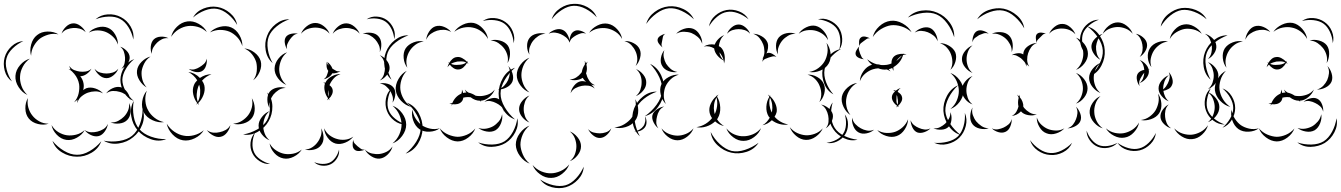

<svg xmlns="http://www.w3.org/2000/svg" viewBox="-93 -680 6949 995"><path d="M402 -580Q428 -603 465.5 -605.5Q503 -608 534 -591Q565 -575 584 -542.5Q603 -510 598 -475Q591 -510 572.5 -539.5Q554 -569 529 -582Q505 -595 470 -594Q435 -593 402 -580ZM226 -506Q232 -525 249 -541.5Q266 -558 286 -559Q305 -560 324 -545.5Q343 -531 351 -513Q337 -527 320 -531.5Q303 -536 287 -535Q271 -534 254.5 -528Q238 -522 226 -506ZM367 -511Q384 -530 413 -538Q442 -546 466 -536Q489 -527 504 -501Q519 -475 518 -449Q510 -473 492.5 -489.5Q475 -506 456 -514Q437 -522 413.5 -522.5Q390 -523 367 -511ZM68 -391Q60 -418 68.5 -449.5Q77 -481 99 -498Q121 -516 153.5 -516.5Q186 -517 210 -502Q183 -508 157.5 -500.5Q132 -493 114 -480Q96 -466 82.5 -442.5Q69 -419 68 -391ZM-31 -258Q-59 -278 -68.5 -313.5Q-78 -349 -69 -382Q-60 -415 -33 -440Q-6 -465 28 -467Q-3 -453 -27.5 -429Q-52 -405 -59 -379Q-67 -353 -58.5 -319.5Q-50 -286 -31 -258ZM530 -438Q547 -433 562.5 -417.5Q578 -402 579 -384Q580 -366 566.5 -348.5Q553 -331 536 -324Q549 -336 552.5 -352Q556 -368 555 -382Q554 -397 549 -412Q544 -427 530 -438ZM49 -188Q22 -200 3.5 -228.5Q-15 -257 -13 -287Q-11 -317 11 -342.5Q33 -368 62 -376Q38 -359 25 -334Q12 -309 11 -285Q9 -262 18 -235.5Q27 -209 49 -188ZM307 -146Q307 -155 309 -164Q300 -156 291 -150Q309 -171 314.5 -196Q320 -221 317 -243Q312 -273 292 -297Q286 -303 280 -310Q272 -317 262 -323Q268 -322 273 -320Q268 -329 266 -339Q276 -323 291 -317Q306 -311 321 -309Q335 -307 351.5 -309.5Q368 -312 381 -324Q373 -309 356.5 -297Q340 -285 323 -285Q337 -267 340 -247Q343 -231 338 -213Q346 -219 355 -223Q376 -230 401 -221.5Q426 -213 441 -196Q421 -207 400.5 -206.5Q380 -206 363 -200Q346 -194 330 -181Q314 -168 307 -146ZM520 -324Q514 -306 496 -290.5Q478 -275 459 -275Q439 -275 421.5 -290.5Q404 -306 397 -324Q409 -309 426 -304Q443 -299 459 -299Q474 -299 491 -304Q508 -309 520 -324ZM457 -196Q469 -213 491 -223Q513 -233 533 -228Q553 -222 567 -201.5Q581 -181 582 -161Q574 -179 558.5 -189.5Q543 -200 527 -204Q511 -209 492.5 -208.5Q474 -208 457 -196ZM159 -39Q134 -30 103.5 -37.5Q73 -45 56 -66Q39 -87 38.5 -118Q38 -149 52 -172Q47 -146 54 -122Q61 -98 75 -81Q88 -64 110 -51.5Q132 -39 159 -39ZM576 -146Q586 -126 584 -100.5Q582 -75 567 -59Q552 -43 526 -40Q500 -37 480 -46Q502 -44 519.5 -53.5Q537 -63 549 -75Q562 -88 570 -106Q578 -124 576 -146ZM646 -115Q660 -76 644.5 -35Q629 6 597 31Q566 57 522.5 63.5Q479 70 444 49Q484 57 525 50.5Q566 44 591 24Q617 3 631.5 -35.5Q646 -74 646 -115ZM466 -38Q464 -19 450.5 0.5Q437 20 419 25Q400 30 378.5 20Q357 10 346 -6Q362 5 379.5 5.5Q397 6 412 2Q428 -2 443 -11Q458 -20 466 -38ZM346 -6Q333 18 305.5 33.5Q278 49 251 45Q223 41 201 18Q179 -5 174 -32Q188 -8 210 5Q232 18 254 21Q276 24 301 18Q326 12 346 -6ZM432 52Q418 90 381.5 111.5Q345 133 305 132Q265 132 228.5 110Q192 88 179 50Q204 81 238.5 101.5Q273 122 305 122Q337 123 371.5 103Q406 83 432 52Z M907 -589Q925 -621 961 -635.5Q997 -650 1033 -644Q1069 -638 1099 -612.5Q1129 -587 1136 -551Q1117 -583 1089 -606Q1061 -629 1032 -634Q1003 -639 969 -626Q935 -613 907 -589ZM794 -489Q800 -518 824 -541.5Q848 -565 878 -569Q907 -573 936.5 -556.5Q966 -540 979 -514Q957 -534 930.5 -541Q904 -548 881 -545Q857 -542 833.5 -528Q810 -514 794 -489ZM995 -512Q1015 -533 1047 -541Q1079 -549 1105 -538Q1131 -527 1147.5 -498.5Q1164 -470 1163 -441Q1154 -469 1135.5 -488Q1117 -507 1096 -516Q1074 -525 1047.5 -525Q1021 -525 995 -512ZM694 -401Q686 -418 688.5 -440.5Q691 -463 704 -476Q718 -489 740.5 -490Q763 -491 780 -482Q761 -484 746 -476.5Q731 -469 721 -459Q710 -448 701.5 -434Q693 -420 694 -401ZM1173 -429Q1200 -427 1225 -408.5Q1250 -390 1258 -364Q1265 -338 1253 -309Q1241 -280 1219 -264Q1235 -286 1237.5 -311Q1240 -336 1235 -357Q1229 -378 1213.5 -398Q1198 -418 1173 -429ZM667 -227Q645 -239 629.5 -264Q614 -289 617 -314Q620 -339 641 -360Q662 -381 687 -387Q666 -373 655 -352Q644 -331 641 -311Q639 -291 644.5 -268.5Q650 -246 667 -227ZM978 -376Q981 -359 974.5 -339Q968 -319 953 -311Q938 -303 918 -307.5Q898 -312 885 -323Q901 -317 915.5 -321Q930 -325 941 -332Q953 -339 964 -349Q975 -359 978 -376ZM600 -157Q568 -169 549.5 -201Q531 -233 531 -267Q532 -301 551.5 -332Q571 -363 603 -374Q577 -353 559.5 -323.5Q542 -294 541 -267Q541 -239 557.5 -209.5Q574 -180 600 -157ZM939 -135Q935 -139 931 -144Q927 -140 923 -137Q926 -142 929 -146Q914 -165 908.5 -191Q903 -217 912 -239Q917 -252 929 -264Q921 -277 909.5 -288Q898 -299 883 -307Q917 -303 943 -276Q972 -296 1003 -295Q988 -290 976 -281.5Q964 -273 954 -262Q963 -250 966 -237Q971 -213 961.5 -188Q952 -163 934 -146Q936 -141 939 -135ZM934 -230Q928 -213 926.5 -192.5Q925 -172 932 -152Q942 -171 944 -192Q946 -213 942 -231Q941 -236 939 -241Q937 -235 934 -230ZM757 -47Q728 -43 697.5 -57Q667 -71 653 -96Q639 -122 644 -155Q649 -188 668 -210Q658 -183 660.5 -155.5Q663 -128 675 -108Q686 -87 707.5 -70Q729 -53 757 -47ZM1292 -201Q1318 -171 1318.5 -128.5Q1319 -86 1299 -52Q1280 -18 1243 3Q1206 24 1167 17Q1206 10 1240.5 -9.5Q1275 -29 1291 -57Q1306 -84 1306 -124Q1306 -164 1292 -201ZM1212 -171Q1226 -149 1227 -119.5Q1228 -90 1213 -69Q1197 -48 1168.5 -40Q1140 -32 1115 -39Q1141 -41 1161 -54Q1181 -67 1193 -83Q1206 -100 1212 -123Q1218 -146 1212 -171ZM769 41Q730 56 689 41.5Q648 27 621 -4Q594 -35 587 -78.5Q580 -122 600 -157Q593 -117 600 -76.5Q607 -36 629 -11Q650 14 689 28Q728 42 769 41ZM963 -5Q948 21 916.5 36.5Q885 52 855 47Q825 42 801 16.5Q777 -9 771 -39Q787 -13 811 3Q835 19 859 23Q883 28 911.5 21Q940 14 963 -5ZM1101 -32Q1098 -13 1084 6Q1070 25 1050 29Q1031 33 1010.5 21.5Q990 10 979 -6Q995 6 1012.5 7.5Q1030 9 1045 5Q1061 2 1076.5 -6.5Q1092 -15 1101 -32Z M1807 -580Q1830 -596 1860 -594Q1890 -592 1912 -576Q1935 -559 1946.5 -531.5Q1958 -504 1950 -477Q1948 -505 1936 -529.5Q1924 -554 1906 -567Q1888 -580 1861 -583.5Q1834 -587 1807 -580ZM1320 -353Q1291 -378 1284 -418.5Q1277 -459 1291 -494Q1304 -530 1336.5 -555.5Q1369 -581 1407 -580Q1371 -568 1341 -543.5Q1311 -519 1300 -491Q1289 -462 1295 -424Q1301 -386 1320 -353ZM1467 -505Q1475 -527 1496.5 -544Q1518 -561 1541 -561Q1564 -561 1585.5 -544Q1607 -527 1615 -505Q1600 -523 1580 -530Q1560 -537 1541 -537Q1522 -537 1502 -530Q1482 -523 1467 -505ZM1631 -505Q1639 -526 1659 -542.5Q1679 -559 1701 -559Q1723 -559 1743 -542.5Q1763 -526 1771 -505Q1757 -522 1738 -528.5Q1719 -535 1701 -535Q1683 -535 1664 -528.5Q1645 -522 1631 -505ZM1787 -505Q1806 -513 1830.5 -510Q1855 -507 1868 -492Q1882 -477 1883 -452.5Q1884 -428 1875 -410Q1878 -430 1870 -447Q1862 -464 1851 -476Q1840 -488 1823.5 -497Q1807 -506 1787 -505ZM1395 -425Q1386 -438 1383 -457Q1380 -476 1389 -489Q1398 -501 1417 -505Q1436 -509 1451 -505Q1436 -504 1426 -494.5Q1416 -485 1409 -475Q1402 -465 1396.5 -452.5Q1391 -440 1395 -425ZM1391 -240Q1366 -250 1347.5 -274.5Q1329 -299 1330 -326Q1331 -353 1350.5 -377Q1370 -401 1395 -409Q1374 -392 1364.5 -369.5Q1355 -347 1354 -325Q1353 -304 1362 -281Q1371 -258 1391 -240ZM1875 -394Q1894 -387 1910 -368Q1926 -349 1926 -328Q1926 -308 1910 -289Q1894 -270 1875 -263Q1891 -276 1896.5 -294Q1902 -312 1902 -328Q1902 -345 1896.5 -363Q1891 -381 1875 -394ZM1601 -360Q1610 -355 1618 -345Q1626 -335 1630 -324Q1639 -318 1649 -313Q1659 -308 1672 -312Q1664 -306 1652 -302.5Q1640 -299 1629 -300Q1623 -288 1609.5 -279.5Q1596 -271 1584 -269Q1596 -277 1600.5 -288.5Q1605 -300 1608 -312V-313Q1601 -322 1599.5 -335.5Q1598 -349 1601 -360Q1602 -349 1609 -340Q1608 -352 1601 -360ZM1616 -160Q1613 -163 1610 -167Q1605 -163 1601 -160Q1605 -165 1607 -171Q1595 -186 1590 -207.5Q1585 -229 1591 -247Q1587 -250 1582 -253Q1588 -252 1593 -251Q1602 -271 1625.5 -284Q1649 -297 1672 -296Q1650 -289 1636 -273Q1622 -257 1615 -240L1614 -239Q1629 -228 1631 -214Q1633 -203 1627.5 -190.5Q1622 -178 1612 -169Q1614 -165 1616 -160ZM1875 -247Q1893 -252 1915 -246Q1937 -240 1948 -224Q1958 -208 1955 -185.5Q1952 -163 1941 -148Q1946 -166 1941 -182Q1936 -198 1928 -211Q1919 -223 1906.5 -234Q1894 -245 1875 -247ZM1304 -120Q1293 -138 1292.5 -163Q1292 -188 1305 -205Q1319 -221 1343.5 -226Q1368 -231 1388 -224Q1367 -224 1351 -213.5Q1335 -203 1324 -190Q1314 -177 1307 -159Q1300 -141 1304 -120ZM1608 -210 1607 -212Q1605 -195 1609 -179Q1611 -187 1610 -194.5Q1609 -202 1608 -210ZM2016 -148Q2055 -133 2076.5 -94Q2098 -55 2097 -14Q2096 28 2072.5 65.5Q2049 103 2009 116Q2042 90 2064 54.5Q2086 19 2087 -14Q2088 -47 2067.5 -83.5Q2047 -120 2016 -148ZM1941 -132Q1970 -122 1991 -93.5Q2012 -65 2012 -34Q2012 -4 1991 24.5Q1970 53 1941 63Q1965 43 1976.5 16.5Q1988 -10 1988 -34Q1988 -59 1976.5 -85.5Q1965 -112 1941 -132ZM1304 47Q1282 39 1264.5 17Q1247 -5 1247 -29Q1247 -52 1264.5 -74Q1282 -96 1304 -104Q1286 -89 1278.5 -68.5Q1271 -48 1271 -29Q1271 -9 1278.5 11.5Q1286 32 1304 47ZM1571 -15Q1582 3 1583.5 29Q1585 55 1571 72Q1558 90 1533 95.5Q1508 101 1487 95Q1509 94 1525.5 83Q1542 72 1552 58Q1563 44 1569.5 25Q1576 6 1571 -15ZM1738 28Q1723 48 1696.5 59Q1670 70 1646 64Q1622 57 1605 33.5Q1588 10 1587 -15Q1597 8 1615.5 21.5Q1634 35 1653 40Q1672 46 1694.5 44Q1717 42 1738 28ZM1307 170Q1279 172 1253 155.5Q1227 139 1215 114Q1202 88 1205.5 58Q1209 28 1229 7Q1217 33 1215.5 61Q1214 89 1224 110Q1233 130 1256 146Q1279 162 1307 170ZM1798 95Q1787 101 1770.5 102.5Q1754 104 1745 96Q1735 88 1734.5 71.5Q1734 55 1738 44Q1738 56 1745.5 64Q1753 72 1760 78Q1768 85 1777 91Q1786 97 1798 95ZM1471 95Q1457 118 1429.5 132Q1402 146 1376 141Q1349 136 1328.5 113Q1308 90 1304 63Q1317 86 1338 99.5Q1359 113 1380 117Q1401 121 1425.5 116.5Q1450 112 1471 95ZM1941 79Q1936 101 1917 120Q1898 139 1875 142Q1853 144 1830.5 129.5Q1808 115 1798 95Q1814 111 1834.5 115.5Q1855 120 1873 118Q1891 116 1909.5 107Q1928 98 1941 79ZM1664 95Q1667 118 1654 139.5Q1641 161 1621 171Q1601 181 1576 178.5Q1551 176 1535 160Q1556 169 1578 169.5Q1600 170 1617 162Q1633 154 1646 135.5Q1659 117 1664 95Z M2409 -571Q2434 -589 2467.5 -586.5Q2501 -584 2526 -566Q2552 -548 2564.5 -517Q2577 -486 2569 -456Q2567 -487 2554 -515Q2541 -543 2520 -558Q2500 -572 2469.5 -575.5Q2439 -579 2409 -571ZM2261 -515Q2276 -538 2305 -552Q2334 -566 2362 -561Q2389 -555 2410.5 -530.5Q2432 -506 2436 -478Q2422 -503 2400.5 -518Q2379 -533 2357 -537Q2335 -542 2309 -537Q2283 -532 2261 -515ZM2116 -474Q2117 -495 2131 -516.5Q2145 -538 2165 -544Q2186 -550 2209 -540.5Q2232 -531 2245 -514Q2227 -525 2207.5 -525.5Q2188 -526 2172 -521Q2156 -516 2140 -505Q2124 -494 2116 -474ZM1936 -267Q1907 -292 1900 -333Q1893 -374 1907 -410Q1921 -447 1953.5 -472.5Q1986 -498 2024 -497Q1988 -484 1957.5 -460Q1927 -436 1916 -407Q1905 -378 1911 -339.5Q1917 -301 1936 -267ZM2449 -470Q2471 -477 2497.5 -470Q2524 -463 2538 -445Q2551 -427 2550 -399.5Q2549 -372 2537 -353Q2542 -375 2536 -395.5Q2530 -416 2518 -431Q2507 -445 2489.5 -457Q2472 -469 2449 -470ZM2018 -329Q2002 -349 1999 -378.5Q1996 -408 2009 -429Q2023 -450 2050.5 -460.5Q2078 -471 2103 -465Q2078 -462 2059 -447.5Q2040 -433 2030 -416Q2019 -399 2014.5 -376Q2010 -353 2018 -329ZM2226 -331Q2228 -341 2234 -352Q2231 -356 2229 -360Q2232 -357 2235 -354Q2242 -366 2252 -374.5Q2262 -383 2273 -384Q2287 -387 2302 -379Q2317 -371 2327 -360Q2329 -362 2331 -365Q2330 -361 2329 -358Q2332 -353 2335 -349Q2331 -352 2327 -354Q2320 -341 2308 -330.5Q2296 -320 2282 -320Q2270 -319 2258 -326.5Q2246 -334 2238 -345Q2231 -339 2226 -331ZM2277 -361Q2269 -359 2260.5 -356.5Q2252 -354 2244 -349Q2253 -345 2262.5 -344Q2272 -343 2281 -344Q2292 -344 2303 -346.5Q2314 -349 2323 -356Q2312 -362 2300 -362Q2288 -362 2277 -361ZM2541 -338Q2556 -323 2563 -299Q2570 -275 2562 -256Q2553 -237 2530.5 -226Q2508 -215 2487 -216Q2507 -222 2520 -236Q2533 -250 2540 -265Q2547 -281 2549 -300Q2551 -319 2541 -338ZM2038 -126Q2009 -133 1985.5 -157.5Q1962 -182 1958 -212Q1955 -241 1972 -270.5Q1989 -300 2015 -313Q1995 -292 1987 -265Q1979 -238 1982 -215Q1985 -191 1999 -167Q2013 -143 2038 -126ZM2009 -35Q1977 -34 1950 -55Q1923 -76 1912 -106Q1901 -135 1907 -168.5Q1913 -202 1937 -223Q1922 -195 1917 -164Q1912 -133 1921 -109Q1930 -85 1954.5 -65Q1979 -45 2009 -35ZM2246 -131Q2247 -136 2249 -140Q2242 -141 2236 -144Q2244 -143 2251 -146Q2266 -181 2298 -195Q2302 -205 2301 -216Q2305 -208 2307 -198Q2311 -199 2316 -200Q2320 -200 2324 -200Q2319 -208 2316 -216Q2324 -206 2335 -200Q2354 -196 2372 -184Q2383 -182 2394 -182Q2413 -182 2434.5 -189.5Q2456 -197 2471 -216Q2463 -194 2442 -176.5Q2421 -159 2398 -158Q2399 -155 2401 -152Q2398 -155 2394 -158Q2369 -158 2346 -176Q2332 -178 2319 -176Q2313 -175 2308 -174Q2306 -160 2299 -153Q2291 -144 2278 -141Q2265 -138 2252 -140Q2249 -136 2246 -131ZM2417 -152Q2430 -164 2451.5 -170Q2473 -176 2489 -168Q2505 -160 2513 -139.5Q2521 -119 2519 -101Q2515 -119 2503 -129.5Q2491 -140 2478 -146Q2465 -153 2449 -156Q2433 -159 2417 -152ZM2186 -15Q2164 1 2133 2.5Q2102 4 2080 -11Q2058 -27 2048 -56.5Q2038 -86 2045 -112Q2048 -85 2062 -64Q2076 -43 2093 -31Q2111 -19 2135.5 -13.5Q2160 -8 2186 -15ZM2509 -88Q2513 -66 2503.5 -41.5Q2494 -17 2475 -5Q2455 6 2429 1.5Q2403 -3 2386 -17Q2407 -10 2427 -13.5Q2447 -17 2463 -26Q2478 -35 2491.5 -50.5Q2505 -66 2509 -88ZM2588 -67Q2596 -31 2577.5 5Q2559 41 2527 61Q2495 80 2455 81Q2415 82 2385 58Q2421 70 2458.5 69Q2496 68 2522 52Q2547 36 2565 3Q2583 -30 2588 -67ZM2370 -14Q2360 13 2333.5 33Q2307 53 2278 53Q2249 52 2222.5 32Q2196 12 2186 -15Q2205 7 2230 17.5Q2255 28 2278 29Q2301 29 2326 18.5Q2351 8 2370 -14Z M2766 -580Q2777 -615 2810 -637Q2843 -659 2880 -660Q2917 -662 2951.5 -643Q2986 -624 3000 -590Q2975 -617 2942.5 -634Q2910 -651 2880 -650Q2851 -649 2819.5 -629Q2788 -609 2766 -580ZM2960 -510Q2974 -533 3002 -547.5Q3030 -562 3057 -557Q3084 -552 3105.5 -528.5Q3127 -505 3131 -478Q3118 -502 3096.5 -515.5Q3075 -529 3053 -533Q3031 -537 3006 -532Q2981 -527 2960 -510ZM2750 -505Q2763 -519 2784.5 -526Q2806 -533 2823 -525Q2837 -519 2846.5 -503Q2856 -487 2858 -471Q2859 -485 2865 -498.5Q2871 -512 2882 -518Q2895 -526 2914 -521Q2933 -516 2944 -505Q2930 -511 2917 -507Q2904 -503 2893 -497Q2882 -491 2872 -482.5Q2862 -474 2859 -459Q2853 -476 2840 -486.5Q2827 -497 2813 -503Q2800 -509 2783.5 -511Q2767 -513 2750 -505ZM2651 -397Q2639 -415 2638.5 -440.5Q2638 -466 2651 -483Q2664 -500 2689 -505.5Q2714 -511 2734 -505Q2713 -504 2696.5 -493Q2680 -482 2670 -469Q2659 -455 2652.5 -436.5Q2646 -418 2651 -397ZM3143 -467Q3166 -469 3189.5 -457Q3213 -445 3222 -425Q3231 -405 3224 -379.5Q3217 -354 3201 -338Q3211 -358 3209.5 -378.5Q3208 -399 3200 -415Q3193 -431 3179 -446Q3165 -461 3143 -467ZM2651 -201Q2624 -211 2604.5 -237Q2585 -263 2585 -291Q2585 -319 2604.5 -345Q2624 -371 2651 -381Q2629 -363 2619 -338.5Q2609 -314 2609 -291Q2609 -268 2619 -243.5Q2629 -219 2651 -201ZM2864 -197Q2867 -217 2882 -236Q2897 -255 2917 -259Q2930 -261 2945 -256Q2933 -265 2927 -277Q2913 -267 2893.5 -265Q2874 -263 2859 -268Q2878 -269 2893 -278.5Q2908 -288 2918 -301Q2920 -304 2922 -306Q2925 -327 2938 -346Q2939 -355 2937 -365Q2941 -359 2943 -352Q2948 -357 2953 -361Q2948 -353 2946 -345Q2952 -321 2944 -300Q2945 -296 2947 -292Q2951 -276 2961.5 -261Q2972 -246 2991 -238Q2981 -238 2971 -242Q2983 -232 2989 -221Q2974 -234 2955.5 -236Q2937 -238 2922 -235Q2906 -232 2889.5 -223.5Q2873 -215 2864 -197ZM3276 -349Q3314 -331 3333.5 -289.5Q3353 -248 3348 -205Q3344 -162 3317 -125.5Q3290 -89 3249 -78Q3284 -102 3309.5 -137Q3335 -172 3338 -206Q3342 -240 3324 -279Q3306 -318 3276 -349ZM2576 -61Q2536 -75 2513.5 -114Q2491 -153 2491 -195Q2491 -237 2513.5 -276Q2536 -315 2576 -329Q2544 -302 2522.5 -265.5Q2501 -229 2501 -195Q2501 -161 2522.5 -124.5Q2544 -88 2576 -61ZM3203 -322Q3224 -314 3240.5 -293.5Q3257 -273 3256 -251Q3256 -229 3239 -209Q3222 -189 3202 -182Q3219 -196 3225.5 -215Q3232 -234 3232 -252Q3233 -269 3226.5 -288.5Q3220 -308 3203 -322ZM2651 -45Q2630 -53 2613.5 -73Q2597 -93 2597 -115Q2597 -137 2613.5 -157Q2630 -177 2651 -185Q2634 -171 2627.5 -152Q2621 -133 2621 -115Q2621 -97 2627.5 -78Q2634 -59 2651 -45ZM3199 -166Q3214 -142 3214.5 -109Q3215 -76 3198 -54Q3181 -31 3149.5 -21.5Q3118 -12 3091 -20Q3119 -22 3142 -36Q3165 -50 3179 -68Q3192 -86 3198.5 -112Q3205 -138 3199 -166ZM3249 -78Q3257 -66 3257.5 -49Q3258 -32 3249 -20Q3240 -8 3224.5 -2Q3209 4 3194 0Q3209 -1 3221.5 -8.5Q3234 -16 3241 -26Q3248 -35 3250.5 -49.5Q3253 -64 3249 -78ZM2652 168Q2623 157 2602 129Q2581 101 2580 70Q2580 39 2601 10.5Q2622 -18 2651 -29Q2627 -9 2615.5 18Q2604 45 2604 70Q2605 94 2616.5 121Q2628 148 2652 168ZM3075 -15Q3069 3 3052.5 18.5Q3036 34 3017 35Q2998 36 2980 21Q2962 6 2955 -11Q2967 3 2984 7Q3001 11 3016 11Q3031 11 3047.5 5.5Q3064 0 3075 -15ZM2860 1Q2883 10 2900.5 32Q2918 54 2918 78Q2918 102 2900.5 124.5Q2883 147 2860 155Q2879 140 2886.5 119Q2894 98 2894 78Q2894 59 2886.5 38Q2879 17 2860 1ZM2857 172Q2847 200 2820 221Q2793 242 2763 242Q2733 243 2705.5 223Q2678 203 2667 175Q2687 198 2713 208.5Q2739 219 2763 218Q2786 218 2812 206.5Q2838 195 2857 172ZM2932 184Q2930 221 2903 250Q2876 279 2840 290Q2805 300 2766.5 290Q2728 280 2706 250Q2737 271 2773 279.5Q2809 288 2838 280Q2866 272 2891.5 245Q2917 218 2932 184Z M3256 -556Q3266 -593 3299.5 -618Q3333 -643 3372 -647Q3411 -651 3448.5 -633Q3486 -615 3503 -580Q3475 -607 3439.5 -623.5Q3404 -640 3373 -637Q3342 -634 3310 -611Q3278 -588 3256 -556ZM3581 -543Q3587 -576 3613.5 -599Q3640 -622 3672 -628Q3704 -634 3737 -621Q3770 -608 3786 -580Q3761 -601 3730.5 -612Q3700 -623 3674 -618Q3648 -614 3623 -593Q3598 -572 3581 -543ZM4146 -580Q4175 -588 4205 -575Q4235 -562 4253 -537Q4270 -512 4271.5 -479Q4273 -446 4256 -422Q4264 -451 4261 -481Q4258 -511 4244 -531Q4230 -551 4203 -564Q4176 -577 4146 -580ZM3675 -505Q3681 -523 3698.5 -538Q3716 -553 3735 -553Q3753 -553 3770.5 -538Q3788 -523 3794 -505Q3782 -519 3766 -524Q3750 -529 3735 -529Q3720 -529 3703.5 -524Q3687 -519 3675 -505ZM4046 -505Q4059 -526 4085 -538.5Q4111 -551 4134 -546Q4158 -540 4176.5 -518Q4195 -496 4198 -472Q4186 -494 4167 -506Q4148 -518 4129 -522Q4110 -526 4087.5 -523Q4065 -520 4046 -505ZM3411 -505Q3426 -522 3451.5 -530.5Q3477 -539 3499 -531Q3520 -523 3533.5 -499.5Q3547 -476 3546 -453Q3539 -475 3523 -488.5Q3507 -502 3490 -509Q3473 -515 3452 -515.5Q3431 -516 3411 -505ZM3939 -398Q3928 -417 3928.5 -443Q3929 -469 3943 -486Q3958 -503 3983.5 -508Q4009 -513 4030 -505Q4008 -505 3990.5 -494.5Q3973 -484 3962 -471Q3950 -457 3942.5 -438Q3935 -419 3939 -398ZM3858 -359Q3858 -368 3862 -378Q3860 -376 3858 -375Q3869 -393 3868.5 -413.5Q3868 -434 3862 -450Q3856 -466 3843.5 -482Q3831 -498 3810 -505Q3832 -505 3854.5 -492Q3877 -479 3885 -458Q3889 -445 3887 -430.5Q3885 -416 3879 -402Q3881 -404 3883 -405Q3895 -409 3909.5 -401Q3924 -393 3931 -384Q3921 -390 3910.5 -387.5Q3900 -385 3891 -382Q3882 -379 3872 -374.5Q3862 -370 3858 -359ZM3341 -434Q3332 -440 3322.5 -452.5Q3313 -465 3315 -476Q3317 -487 3330.5 -495Q3344 -503 3355 -505Q3345 -499 3342.5 -489.5Q3340 -480 3339 -471Q3337 -462 3335.5 -452.5Q3334 -443 3341 -434ZM3554 -439Q3580 -454 3611 -449Q3617 -465 3630.5 -478.5Q3644 -492 3660 -498Q3646 -486 3640 -471Q3634 -456 3632 -441Q3637 -439 3641 -436Q3657 -422 3661.5 -396.5Q3666 -371 3659 -351Q3659 -359 3657 -367Q3639 -375 3624.5 -392.5Q3610 -410 3608 -429Q3597 -436 3583 -439Q3569 -442 3554 -439ZM4190 -458Q4207 -437 4211 -405.5Q4215 -374 4201 -350Q4187 -326 4157.5 -314Q4128 -302 4100 -307Q4128 -312 4148.5 -327.5Q4169 -343 4180 -362Q4191 -381 4195 -406.5Q4199 -432 4190 -458ZM3417 -307Q3396 -303 3372.5 -311.5Q3349 -320 3339 -338Q3328 -355 3332 -379.5Q3336 -404 3350 -420Q3343 -401 3347 -382.5Q3351 -364 3359 -350Q3368 -336 3382 -323.5Q3396 -311 3417 -307ZM3635 -409Q3637 -397 3642.5 -386.5Q3648 -376 3657 -368Q3654 -380 3648 -390.5Q3642 -401 3635 -409ZM3358 -141Q3339 -159 3331.5 -188.5Q3324 -218 3334 -242Q3345 -266 3372 -280.5Q3399 -295 3425 -293Q3400 -286 3382.5 -269Q3365 -252 3356 -232Q3348 -213 3347 -188.5Q3346 -164 3358 -141ZM4092 -293Q4117 -295 4142 -281Q4167 -267 4176 -245Q4186 -223 4178.5 -195Q4171 -167 4153 -151Q4164 -173 4163 -195.5Q4162 -218 4154 -236Q4147 -254 4131.5 -270Q4116 -286 4092 -293ZM3223 26Q3194 0 3186.5 -40.5Q3179 -81 3193 -118Q3207 -154 3239.5 -180Q3272 -206 3311 -205Q3274 -192 3243.5 -167.5Q3213 -143 3202 -114Q3191 -85 3197.5 -46.5Q3204 -8 3223 26ZM3886 -190Q3892 -187 3897 -182Q3898 -185 3900 -187L3898 -181Q3915 -166 3925 -143.5Q3935 -121 3932 -100Q3929 -87 3921 -75Q3934 -60 3952 -49.5Q3970 -39 3992 -35Q3971 -31 3948 -37Q3925 -43 3907 -57Q3885 -36 3858 -31Q3871 -38 3880 -48Q3889 -58 3896 -70Q3893 -73 3890 -77Q3877 -99 3878.5 -127.5Q3880 -156 3894 -178Q3891 -185 3886 -190ZM3659 -27Q3634 -32 3613 -51Q3594 -33 3567.5 -24.5Q3541 -16 3516 -21Q3542 -25 3563 -38Q3584 -51 3597 -68Q3587 -82 3584 -98Q3580 -120 3590.5 -143Q3601 -166 3619 -181Q3618 -184 3617 -187Q3619 -185 3620 -182Q3625 -187 3631 -190Q3626 -185 3623 -179Q3638 -155 3639.5 -123.5Q3641 -92 3627 -68Q3625 -65 3623 -62Q3637 -40 3659 -27ZM3608 -102Q3609 -96 3611 -89Q3620 -107 3623 -129.5Q3626 -152 3620 -175Q3610 -157 3607.5 -138Q3605 -119 3608 -102ZM3908 -104Q3911 -120 3908.5 -138.5Q3906 -157 3897 -174Q3892 -154 3895 -134Q3898 -114 3906 -97Q3907 -101 3908 -104ZM4162 -138Q4181 -135 4200 -120Q4219 -105 4223 -86Q4226 -67 4214.5 -46Q4203 -25 4186 -15Q4199 -30 4200.5 -48Q4202 -66 4199 -81Q4196 -97 4187.5 -112.5Q4179 -128 4162 -138ZM3319 -15Q3304 -26 3294 -46Q3284 -66 3288 -83Q3293 -101 3312 -113.5Q3331 -126 3349 -128Q3332 -120 3323.5 -106Q3315 -92 3312 -77Q3308 -63 3308 -46.5Q3308 -30 3319 -15ZM4285 -87Q4302 -65 4301.5 -35Q4301 -5 4286 18Q4271 41 4244 53.5Q4217 66 4190 60Q4218 57 4242 44Q4266 31 4277 12Q4289 -6 4291 -33Q4293 -60 4285 -87ZM4171 -15Q4160 10 4135 28Q4110 46 4083 45Q4056 44 4032.5 24Q4009 4 4000 -21Q4017 0 4040 10Q4063 20 4084 21Q4105 22 4129 13.5Q4153 5 4171 -15ZM3851 -16Q3841 11 3815 30.5Q3789 50 3761 50Q3733 51 3707 31.5Q3681 12 3671 -15Q3689 7 3713.5 17Q3738 27 3761 26Q3784 26 3808.5 16Q3833 6 3851 -16ZM3501 -15Q3492 10 3468 28.5Q3444 47 3418 47Q3392 47 3368 28.5Q3344 10 3335 -15Q3351 5 3374 14Q3397 23 3418 23Q3439 23 3461.5 14Q3484 5 3501 -15ZM3838 60Q3816 94 3775.5 107Q3735 120 3696 111Q3657 102 3626 73Q3595 44 3590 4Q3608 40 3637.5 67Q3667 94 3698 102Q3730 109 3768 96.5Q3806 84 3838 60Z M4612 -589Q4640 -619 4683.5 -625Q4727 -631 4765 -614Q4803 -598 4828.5 -563Q4854 -528 4852 -487Q4840 -526 4815.5 -559Q4791 -592 4761 -605Q4731 -618 4690 -613Q4649 -608 4612 -589ZM4430 -488Q4437 -519 4463.5 -543.5Q4490 -568 4522 -572Q4553 -576 4584.5 -558.5Q4616 -541 4631 -513Q4608 -534 4579 -543Q4550 -552 4524 -549Q4499 -545 4473 -529.5Q4447 -514 4430 -488ZM4647 -511Q4660 -526 4682.5 -534Q4705 -542 4724 -536Q4743 -529 4754.5 -507.5Q4766 -486 4766 -466Q4759 -485 4744.5 -496Q4730 -507 4715 -513Q4700 -519 4682 -520Q4664 -521 4647 -511ZM4361 -440Q4358 -450 4359 -465Q4360 -480 4369 -486Q4377 -493 4392 -490Q4407 -487 4415 -481Q4405 -483 4397.5 -477.5Q4390 -472 4383 -467Q4376 -462 4369 -456.5Q4362 -451 4361 -440ZM4778 -456Q4801 -457 4825 -443Q4849 -429 4858 -408Q4866 -386 4858 -359.5Q4850 -333 4832 -318Q4843 -338 4842.5 -359.5Q4842 -381 4835 -399Q4829 -416 4814.5 -432.5Q4800 -449 4778 -456ZM4385 -373Q4374 -373 4360 -379Q4346 -385 4342 -395Q4338 -406 4345.5 -419.5Q4353 -433 4361 -440Q4356 -430 4358.5 -421Q4361 -412 4364 -403Q4368 -395 4371.5 -386Q4375 -377 4385 -373ZM4226 -191Q4193 -209 4178.5 -246.5Q4164 -284 4170 -321Q4176 -358 4202 -388.5Q4228 -419 4265 -426Q4232 -407 4208 -378Q4184 -349 4180 -319Q4175 -289 4188 -254Q4201 -219 4226 -191ZM4363 -259Q4364 -286 4381.5 -311Q4399 -336 4424 -344L4426 -345Q4410 -357 4401 -373Q4423 -355 4450 -347Q4461 -347 4473 -343Q4488 -342 4503 -344Q4515 -346 4527 -351Q4526 -370 4536 -383Q4544 -393 4558.5 -397.5Q4573 -402 4588 -401Q4589 -403 4589 -404V-401Q4597 -401 4605 -398Q4595 -398 4587 -395Q4575 -354 4537 -332Q4536 -322 4538 -313Q4533 -319 4531 -328Q4521 -323 4512 -321Q4518 -316 4522 -310Q4513 -316 4503 -320Q4481 -317 4458 -326Q4444 -325 4431 -321Q4411 -315 4392 -299.5Q4373 -284 4363 -259ZM4555 -368Q4553 -366 4552 -364Q4569 -376 4581 -392Q4573 -387 4566.5 -381Q4560 -375 4555 -368ZM4832 -302Q4860 -292 4880 -265Q4900 -238 4900 -208Q4900 -179 4880 -152Q4860 -125 4832 -115Q4855 -134 4865.5 -159.5Q4876 -185 4876 -208Q4876 -232 4865.5 -257.5Q4855 -283 4832 -302ZM4314 -84Q4292 -98 4278.5 -126Q4265 -154 4270 -180Q4276 -206 4299.5 -226.5Q4323 -247 4349 -250Q4326 -238 4312 -217Q4298 -196 4294 -175Q4289 -154 4293.5 -129.5Q4298 -105 4314 -84ZM4566 -125Q4562 -127 4559 -129Q4555 -126 4550 -123Q4554 -127 4556 -132Q4544 -140 4536 -153Q4528 -166 4529 -178Q4530 -193 4545 -206Q4541 -211 4535 -214Q4542 -213 4549 -210Q4561 -220 4575 -224Q4564 -217 4559 -204Q4568 -199 4574.5 -191.5Q4581 -184 4582 -175Q4584 -164 4577.5 -152Q4571 -140 4561 -131Q4563 -128 4566 -125ZM4553 -176Q4552 -167 4552.5 -156.5Q4553 -146 4558 -137Q4561 -145 4560.5 -154Q4560 -163 4558 -171Q4558 -175 4557 -179.5Q4556 -184 4554 -188Q4554 -183 4553 -176ZM4351 44Q4316 53 4280.5 36Q4245 19 4225 -11Q4204 -41 4202 -80Q4200 -119 4222 -149Q4212 -114 4214.5 -77.5Q4217 -41 4233 -17Q4249 8 4282 24Q4315 40 4351 44ZM4832 -99Q4840 -81 4837.5 -58Q4835 -35 4822 -22Q4808 -9 4785 -8Q4762 -7 4744 -15Q4763 -13 4778.5 -21Q4794 -29 4805 -39Q4816 -50 4824.5 -65Q4833 -80 4832 -99ZM4907 -95Q4921 -63 4912 -27Q4903 9 4878 34Q4853 58 4816.5 66.5Q4780 75 4748 60Q4783 63 4817 54.5Q4851 46 4871 27Q4891 7 4900.5 -26.5Q4910 -60 4907 -95ZM4437 -8Q4422 6 4398 11Q4374 16 4356 6Q4338 -4 4329 -27Q4320 -50 4323 -70Q4327 -50 4340 -36.5Q4353 -23 4368 -15Q4382 -7 4400 -3.5Q4418 0 4437 -8ZM4613 -62Q4612 -35 4595.5 -9.5Q4579 16 4554 25Q4529 34 4499.5 24.5Q4470 15 4453 -6Q4476 8 4501 9Q4526 10 4546 3Q4566 -4 4584.5 -20.5Q4603 -37 4613 -62ZM4729 -15Q4717 -2 4696.5 5Q4676 12 4660 6Q4644 -1 4635 -20.5Q4626 -40 4626 -57Q4632 -41 4644 -31.5Q4656 -22 4669 -17Q4682 -11 4697.5 -9Q4713 -7 4729 -15Z M4971 -580Q4991 -614 5030.5 -628Q5070 -642 5108 -635Q5146 -627 5177.5 -599.5Q5209 -572 5215 -533Q5196 -567 5166.5 -593Q5137 -619 5106 -625Q5075 -631 5038 -618Q5001 -605 4971 -580ZM5344 -505Q5352 -525 5372 -541Q5392 -557 5413 -556Q5434 -556 5453.5 -539Q5473 -522 5480 -502Q5466 -518 5448 -525Q5430 -532 5412 -532Q5395 -533 5376.5 -527Q5358 -521 5344 -505ZM5542 -543Q5581 -532 5605.5 -496Q5630 -460 5632 -420Q5635 -379 5615 -340.5Q5595 -302 5558 -286Q5587 -314 5605.5 -350.5Q5624 -387 5622 -419Q5620 -451 5597.5 -485Q5575 -519 5542 -543ZM4947 -461Q4945 -476 4951 -494Q4957 -512 4970 -519Q4983 -526 5001.5 -520.5Q5020 -515 5031 -505Q5017 -511 5004.5 -507Q4992 -503 4981 -498Q4971 -492 4960.5 -484Q4950 -476 4947 -461ZM5047 -505Q5066 -515 5092.5 -513.5Q5119 -512 5135 -497Q5151 -482 5154.5 -456Q5158 -430 5150 -410Q5151 -432 5141.5 -450Q5132 -468 5119 -480Q5106 -492 5087 -500Q5068 -508 5047 -505ZM5280 -457Q5276 -467 5275 -482Q5274 -497 5281 -504Q5289 -512 5303.5 -511Q5318 -510 5328 -505Q5317 -506 5310.5 -499.5Q5304 -493 5298 -487Q5292 -481 5285.5 -474.5Q5279 -468 5280 -457ZM5483 -485Q5508 -476 5526.5 -452Q5545 -428 5545 -401Q5545 -375 5526.5 -351Q5508 -327 5483 -318Q5503 -335 5512 -357.5Q5521 -380 5521 -401Q5521 -422 5512 -445Q5503 -468 5483 -485ZM5150 -394Q5162 -402 5180 -404Q5198 -406 5210 -398Q5210 -406 5212 -412Q5218 -431 5239 -444Q5260 -457 5280 -457Q5261 -450 5250.5 -435Q5240 -420 5235 -404Q5230 -389 5230 -370.5Q5230 -352 5241 -335Q5234 -340 5228 -348Q5227 -341 5225 -335Q5224 -350 5215.5 -360Q5207 -370 5198 -378Q5188 -385 5176.5 -391Q5165 -397 5150 -394ZM4947 -302Q4926 -310 4909 -330.5Q4892 -351 4892 -374Q4892 -396 4909 -416.5Q4926 -437 4947 -445Q4930 -431 4923 -411.5Q4916 -392 4916 -374Q4916 -355 4923 -335.5Q4930 -316 4947 -302ZM5483 -302Q5507 -293 5525 -270Q5543 -247 5543 -222Q5543 -197 5525 -174Q5507 -151 5483 -143Q5502 -159 5510.5 -180.5Q5519 -202 5519 -222Q5519 -242 5510.5 -264Q5502 -286 5483 -302ZM4947 -139Q4925 -146 4908 -167.5Q4891 -189 4891 -212Q4891 -235 4908 -256.5Q4925 -278 4947 -286Q4929 -271 4922 -251Q4915 -231 4915 -212Q4915 -194 4922 -173.5Q4929 -153 4947 -139ZM4886 20Q4847 8 4823 -28Q4799 -64 4796 -105Q4794 -145 4814.5 -183.5Q4835 -222 4872 -238Q4842 -210 4823.5 -174Q4805 -138 4806 -105Q4808 -73 4830.5 -39Q4853 -5 4886 20ZM5178 -190Q5183 -186 5189 -180Q5191 -186 5193 -190Q5192 -182 5192 -176Q5201 -166 5206 -152.5Q5211 -139 5210 -127Q5212 -123 5215 -120Q5226 -107 5242.5 -97Q5259 -87 5280 -87Q5260 -79 5235 -83.5Q5210 -88 5198 -103Q5178 -82 5150 -79Q5166 -87 5174 -101Q5182 -115 5185 -128Q5180 -150 5186 -173Q5183 -182 5178 -190ZM5483 -127Q5497 -114 5505 -92.5Q5513 -71 5506 -53Q5499 -36 5478.5 -25.5Q5458 -15 5439 -15Q5457 -21 5467.5 -34.5Q5478 -48 5483 -62Q5489 -76 5490.5 -93Q5492 -110 5483 -127ZM5031 -15Q5010 -8 4985 -13.5Q4960 -19 4947 -36Q4934 -53 4935 -78.5Q4936 -104 4947 -123Q4942 -102 4948.5 -83.5Q4955 -65 4966 -51Q4977 -38 4993 -27Q5009 -16 5031 -15ZM5423 -15Q5407 3 5380 11.5Q5353 20 5331 11Q5308 3 5293.5 -22Q5279 -47 5280 -71Q5288 -48 5304.5 -33Q5321 -18 5339 -11Q5357 -4 5379.5 -3.5Q5402 -3 5423 -15ZM5150 -63Q5151 -45 5142.5 -24.5Q5134 -4 5118 3Q5101 11 5080 4.5Q5059 -2 5047 -15Q5063 -7 5079 -10Q5095 -13 5108 -19Q5121 -25 5133 -35Q5145 -45 5150 -63ZM5463 60Q5449 92 5416.5 109Q5384 126 5349 123Q5315 121 5285 100Q5255 79 5245 46Q5265 74 5294 93Q5323 112 5350 113Q5378 115 5408.5 100Q5439 85 5463 60Z M5922 -542Q5929 -580 5960.5 -606Q5992 -632 6029 -638Q6067 -643 6104.5 -628Q6142 -613 6160 -580Q6132 -605 6096.5 -618.5Q6061 -632 6031 -628Q6001 -623 5971.5 -599Q5942 -575 5922 -542ZM5535 -401Q5513 -421 5506.5 -452.5Q5500 -484 5511 -511Q5521 -539 5546.5 -558.5Q5572 -578 5602 -578Q5574 -568 5551.5 -549Q5529 -530 5520 -508Q5512 -486 5516 -456.5Q5520 -427 5535 -401ZM5622 -505Q5630 -528 5652.5 -546Q5675 -564 5700 -564Q5724 -564 5746.5 -546Q5769 -528 5777 -505Q5761 -524 5740 -532Q5719 -540 5700 -540Q5680 -540 5659 -532Q5638 -524 5622 -505ZM5969 -478Q5974 -504 5995 -526.5Q6016 -549 6042 -553Q6068 -558 6095 -543Q6122 -528 6135 -505Q6115 -522 6091 -527.5Q6067 -533 6046 -530Q6025 -526 6004 -513.5Q5983 -501 5969 -478ZM5610 -370Q5591 -379 5576.5 -400Q5562 -421 5563 -442Q5565 -463 5583 -481Q5601 -499 5622 -505Q5604 -493 5596.5 -475Q5589 -457 5587 -440Q5586 -423 5590.5 -404Q5595 -385 5610 -370ZM6151 -505Q6171 -500 6189.5 -483Q6208 -466 6210 -445Q6213 -425 6199.5 -404Q6186 -383 6167 -374Q6181 -389 6185 -407.5Q6189 -426 6187 -443Q6185 -459 6177 -476.5Q6169 -494 6151 -505ZM5793 -505Q5812 -502 5830 -487Q5848 -472 5851 -453Q5854 -434 5842 -414.5Q5830 -395 5813 -385Q5825 -400 5827.5 -417Q5830 -434 5827 -449Q5825 -464 5817 -479.5Q5809 -495 5793 -505ZM5874 -332Q5858 -352 5855.5 -381Q5853 -410 5867 -431Q5881 -452 5908.5 -461.5Q5936 -471 5960 -465Q5936 -462 5917 -448.5Q5898 -435 5887 -418Q5876 -401 5871 -378.5Q5866 -356 5874 -332ZM5813 -234Q5803 -246 5799 -265.5Q5795 -285 5803 -298Q5808 -306 5817 -311Q5826 -316 5837 -318Q5836 -332 5830.5 -345.5Q5825 -359 5813 -369Q5828 -364 5842 -350Q5856 -336 5860 -319Q5862 -319 5865 -318L5860 -317Q5861 -314 5861 -310Q5861 -291 5846 -273.5Q5831 -256 5813 -250Q5826 -261 5831 -275Q5836 -289 5837 -303Q5833 -299 5830 -294.5Q5827 -290 5824 -285Q5817 -275 5812.5 -262Q5808 -249 5813 -234ZM6167 -358Q6188 -350 6204.5 -330Q6221 -310 6221 -288Q6221 -266 6204.5 -246Q6188 -226 6167 -218Q6184 -232 6190.5 -251Q6197 -270 6197 -288Q6197 -305 6190.5 -324Q6184 -343 6167 -358ZM5610 -198Q5587 -207 5569 -229Q5551 -251 5551 -276Q5551 -300 5569 -322.5Q5587 -345 5610 -354Q5591 -338 5583 -317Q5575 -296 5575 -276Q5575 -256 5583 -235Q5591 -214 5610 -198ZM5964 -155Q5944 -162 5927.5 -181.5Q5911 -201 5911 -222Q5911 -244 5927.5 -263.5Q5944 -283 5964 -290Q5948 -276 5941.5 -257.5Q5935 -239 5935 -222Q5935 -220 5935 -217Q5944 -224 5949.5 -232Q5955 -240 5959 -248Q5965 -260 5968 -275Q5971 -290 5964 -306Q5976 -294 5982 -273.5Q5988 -253 5980 -238Q5975 -226 5962.5 -219Q5950 -212 5936 -209Q5938 -195 5944.5 -180.5Q5951 -166 5964 -155ZM6242 -222Q6272 -211 6290 -181.5Q6308 -152 6308 -120Q6308 -88 6290 -58.5Q6272 -29 6242 -18Q6266 -38 6282 -66Q6298 -94 6298 -120Q6298 -146 6282.5 -173.5Q6267 -201 6242 -222ZM6167 -202Q6190 -194 6208 -171.5Q6226 -149 6226 -125Q6226 -100 6208 -77.5Q6190 -55 6167 -47Q6186 -63 6194 -84Q6202 -105 6202 -125Q6202 -144 6194 -165.5Q6186 -187 6167 -202ZM5908 -195Q5923 -174 5925.5 -144.5Q5928 -115 5914 -93Q5900 -72 5872 -62.5Q5844 -53 5819 -58Q5844 -61 5863.5 -75Q5883 -89 5894 -106Q5905 -124 5910 -147Q5915 -170 5908 -195ZM5622 -15Q5597 -22 5576.5 -45Q5556 -68 5554 -94Q5552 -121 5569 -146.5Q5586 -172 5610 -182Q5591 -164 5583.5 -140.5Q5576 -117 5578 -96Q5579 -75 5590 -52.5Q5601 -30 5622 -15ZM5976 -15Q5957 -20 5940 -36.5Q5923 -53 5921 -72Q5919 -92 5932.5 -111Q5946 -130 5964 -139Q5950 -125 5946.5 -107.5Q5943 -90 5945 -74Q5946 -59 5953 -42.5Q5960 -26 5976 -15ZM5810 -45Q5805 -18 5783.5 5.5Q5762 29 5735 33Q5708 38 5680 23.5Q5652 9 5638 -15Q5659 3 5684 8.5Q5709 14 5731 10Q5753 6 5774.5 -7.5Q5796 -21 5810 -45ZM6167 -31Q6160 -4 6136.5 17.5Q6113 39 6085 41Q6058 44 6031 27Q6004 10 5992 -15Q6012 5 6036.5 12.5Q6061 20 6083 18Q6105 16 6128 4Q6151 -8 6167 -31ZM5698 60Q5680 80 5651 85.5Q5622 91 5597 81Q5572 71 5555 47.5Q5538 24 5538 -3Q5547 23 5564 43.5Q5581 64 5601 72Q5621 80 5647.5 76.5Q5674 73 5698 60ZM5897 9Q5894 41 5869.5 66Q5845 91 5814 99Q5782 107 5749 97Q5716 87 5698 60Q5724 79 5755 87.5Q5786 96 5811 89Q5836 83 5859.5 60.5Q5883 38 5897 9Z M6654 -571Q6679 -589 6712.5 -586.5Q6746 -584 6771 -566Q6797 -548 6809.5 -517Q6822 -486 6814 -456Q6812 -487 6799 -515Q6786 -543 6765 -558Q6745 -572 6714.5 -575.5Q6684 -579 6654 -571ZM6506 -515Q6521 -538 6550 -552Q6579 -566 6607 -561Q6634 -555 6655.5 -530.5Q6677 -506 6681 -478Q6667 -503 6645.5 -518Q6624 -533 6602 -537Q6580 -542 6554 -537Q6528 -532 6506 -515ZM6361 -474Q6362 -495 6376 -516.5Q6390 -538 6410 -544Q6431 -550 6454 -540.5Q6477 -531 6490 -514Q6472 -525 6452.5 -525.5Q6433 -526 6417 -521Q6401 -516 6385 -505Q6369 -494 6361 -474ZM6181 -267Q6152 -292 6145 -333Q6138 -374 6152 -410Q6166 -447 6198.5 -472.5Q6231 -498 6269 -497Q6233 -484 6202.5 -460Q6172 -436 6161 -407Q6150 -378 6156 -339.5Q6162 -301 6181 -267ZM6694 -470Q6716 -477 6742.5 -470Q6769 -463 6783 -445Q6796 -427 6795 -399.5Q6794 -372 6782 -353Q6787 -375 6781 -395.5Q6775 -416 6763 -431Q6752 -445 6734.5 -457Q6717 -469 6694 -470ZM6263 -329Q6247 -349 6244 -378.5Q6241 -408 6254 -429Q6268 -450 6295.5 -460.5Q6323 -471 6348 -465Q6323 -462 6304 -447.5Q6285 -433 6275 -416Q6264 -399 6259.5 -376Q6255 -353 6263 -329ZM6471 -331Q6473 -341 6479 -352Q6476 -356 6474 -360Q6477 -357 6480 -354Q6487 -366 6497 -374.5Q6507 -383 6518 -384Q6532 -387 6547 -379Q6562 -371 6572 -360Q6574 -362 6576 -365Q6575 -361 6574 -358Q6577 -353 6580 -349Q6576 -352 6572 -354Q6565 -341 6553 -330.5Q6541 -320 6527 -320Q6515 -319 6503 -326.5Q6491 -334 6483 -345Q6476 -339 6471 -331ZM6522 -361Q6514 -359 6505.5 -356.5Q6497 -354 6489 -349Q6498 -345 6507.5 -344Q6517 -343 6526 -344Q6537 -344 6548 -346.5Q6559 -349 6568 -356Q6557 -362 6545 -362Q6533 -362 6522 -361ZM6786 -338Q6801 -323 6808 -299Q6815 -275 6807 -256Q6798 -237 6775.5 -226Q6753 -215 6732 -216Q6752 -222 6765 -236Q6778 -250 6785 -265Q6792 -281 6794 -300Q6796 -319 6786 -338ZM6283 -126Q6254 -133 6230.5 -157.5Q6207 -182 6203 -212Q6200 -241 6217 -270.5Q6234 -300 6260 -313Q6240 -292 6232 -265Q6224 -238 6227 -215Q6230 -191 6244 -167Q6258 -143 6283 -126ZM6254 -35Q6222 -34 6195 -55Q6168 -76 6157 -106Q6146 -135 6152 -168.5Q6158 -202 6182 -223Q6167 -195 6162 -164Q6157 -133 6166 -109Q6175 -85 6199.5 -65Q6224 -45 6254 -35ZM6491 -131Q6492 -136 6494 -140Q6487 -141 6481 -144Q6489 -143 6496 -146Q6511 -181 6543 -195Q6547 -205 6546 -216Q6550 -208 6552 -198Q6556 -199 6561 -200Q6565 -200 6569 -200Q6564 -208 6561 -216Q6569 -206 6580 -200Q6599 -196 6617 -184Q6628 -182 6639 -182Q6658 -182 6679.5 -189.5Q6701 -197 6716 -216Q6708 -194 6687 -176.5Q6666 -159 6643 -158Q6644 -155 6646 -152Q6643 -155 6639 -158Q6614 -158 6591 -176Q6577 -178 6564 -176Q6558 -175 6553 -174Q6551 -160 6544 -153Q6536 -144 6523 -141Q6510 -138 6497 -140Q6494 -136 6491 -131ZM6662 -152Q6675 -164 6696.5 -170Q6718 -176 6734 -168Q6750 -160 6758 -139.5Q6766 -119 6764 -101Q6760 -119 6748 -129.5Q6736 -140 6723 -146Q6710 -153 6694 -156Q6678 -159 6662 -152ZM6431 -15Q6409 1 6378 2.5Q6347 4 6325 -11Q6303 -27 6293 -56.5Q6283 -86 6290 -112Q6293 -85 6307 -64Q6321 -43 6338 -31Q6356 -19 6380.5 -13.5Q6405 -8 6431 -15ZM6754 -88Q6758 -66 6748.5 -41.5Q6739 -17 6720 -5Q6700 6 6674 1.5Q6648 -3 6631 -17Q6652 -10 6672 -13.5Q6692 -17 6708 -26Q6723 -35 6736.5 -50.5Q6750 -66 6754 -88ZM6833 -67Q6841 -31 6822.5 5Q6804 41 6772 61Q6740 80 6700 81Q6660 82 6630 58Q6666 70 6703.5 69Q6741 68 6767 52Q6792 36 6810 3Q6828 -30 6833 -67ZM6615 -14Q6605 13 6578.5 33Q6552 53 6523 53Q6494 52 6467.5 32Q6441 12 6431 -15Q6450 7 6475 17.5Q6500 28 6523 29Q6546 29 6571 18.5Q6596 8 6615 -14Z"/></svg>

Font: Rubik Puddles
Style: Regular
Weight: 400
Designer: Hubert and Fischer, NaN
Foundry: Hubert and Fischer, NaN
Version: Version 2.200